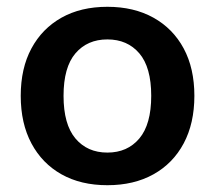

<svg xmlns="http://www.w3.org/2000/svg" viewBox="-20 -535 632 565"><path d="M296 10Q218 10 161 -22Q104 -54 72.5 -113Q41 -172 41 -253Q41 -334 72.5 -392.5Q104 -451 161 -483Q218 -515 296 -515Q374 -515 431.5 -483Q489 -451 520.5 -392.5Q552 -334 552 -253Q552 -172 520.5 -113Q489 -54 431.5 -22Q374 10 296 10ZM296 -86Q355 -86 390 -127.5Q425 -169 425 -253Q425 -337 390 -378Q355 -419 296 -419Q237 -419 202 -378Q167 -337 167 -253Q167 -169 202 -127.5Q237 -86 296 -86Z"/></svg>

Font: MulishBold
Style: Bold
Weight: 700
Designer: Vernon Adams
Foundry: Vernon Adams
Version: Version 3.602; ttfautohint (v1.8.3)